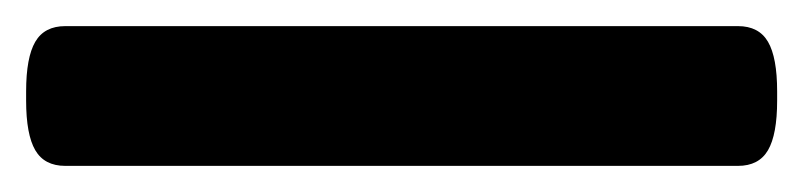

<svg xmlns="http://www.w3.org/2000/svg" viewBox="-40 11 615 147"><path d="M-20 88V81Q-20 55 -13 43Q-6 31 10 31H525Q541 31 548 43Q555 55 555 81V88Q555 114 548 126Q541 138 525 138H10Q-6 138 -13 126Q-20 114 -20 88Z"/></svg>

Font: Asap-Bold
Style: Bold
Weight: 700
Designer: Pablo Cosgaya
Foundry: Omnibus-Type
Version: Version 2.000; ttfautohint (v1.8)